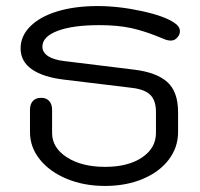

<svg xmlns="http://www.w3.org/2000/svg" viewBox="-20 -604 662 634"><path d="M79 -168V-241Q79 -260 88.5 -270.5Q98 -281 116 -281Q133 -281 142.5 -270.5Q152 -260 152 -241V-165Q152 -116 201 -84.5Q250 -53 327 -53Q403 -53 449 -84Q495 -115 495 -165V-234Q495 -272 476.5 -290.5Q458 -309 415 -314L192 -341Q123 -349 85.5 -375Q48 -401 48 -444Q48 -485 80 -517Q112 -549 169.5 -566.5Q227 -584 302 -584Q373 -584 450 -567Q527 -550 558 -527Q574 -516 574 -501Q574 -490 567 -482Q558 -470 544 -470Q532 -470 517 -477Q460 -501 414.5 -511Q369 -521 308 -521Q220 -521 170 -502Q120 -483 120 -450Q120 -431 139 -418.5Q158 -406 195 -402L423 -374Q497 -365 532.5 -333Q568 -301 568 -234V-168Q568 -117 537 -76.5Q506 -36 451 -13Q396 10 327 10Q257 10 200.5 -13.5Q144 -37 111.5 -77.5Q79 -118 79 -168Z"/></svg>

Font: Kodchasan
Style: Regular
Weight: 400
Version: Version 1.000; ttfautohint (v1.6)